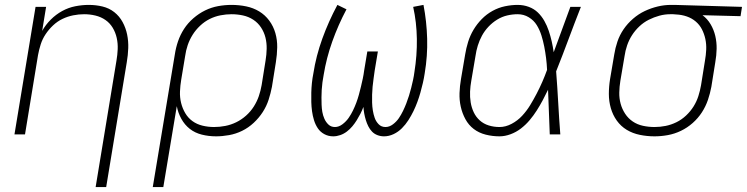

<svg xmlns="http://www.w3.org/2000/svg" viewBox="-20 -548 3046 783"><path d="M370 215 455 -301Q459 -324 460 -347.5Q461 -371 456 -393.5Q451 -416 439.5 -435Q428 -454 410 -466.5Q392 -479 369.5 -484.5Q347 -490 323 -490Q301 -490 278.5 -485.5Q256 -481 235 -471Q214 -461 196.5 -444.5Q179 -428 166 -408.5Q153 -389 146 -367Q139 -345 135 -323L82 0H39L125 -520H168L152 -422Q166 -447 187 -468Q208 -489 233.5 -503Q259 -517 287 -522.5Q315 -528 342 -528Q371 -528 398 -521.5Q425 -515 446 -498.5Q467 -482 480 -458Q493 -434 498.5 -407Q504 -380 503 -351.5Q502 -323 497 -294L413 215Z M603 215 693 -326Q697 -353 706 -379.5Q715 -406 730.5 -430Q746 -454 768.5 -473.5Q791 -493 816.5 -505.5Q842 -518 869.5 -523Q897 -528 924 -528Q955 -528 984 -522Q1013 -516 1037 -501.5Q1061 -487 1078 -464Q1095 -441 1103 -413Q1111 -385 1110.5 -355Q1110 -325 1105 -294L1089 -194Q1084 -168 1075.5 -141.5Q1067 -115 1051.5 -91Q1036 -67 1014.5 -47Q993 -27 967.5 -14.5Q942 -2 914.5 3Q887 8 861 8Q831 8 803 1Q775 -6 754 -22.5Q733 -39 719.5 -63.5Q706 -88 701 -115L646 215ZM853 -30Q876 -30 899 -34.5Q922 -39 943.5 -49.5Q965 -60 983.5 -76.5Q1002 -93 1015 -113.5Q1028 -134 1035.5 -156Q1043 -178 1047 -201L1063 -301Q1067 -325 1067.5 -349Q1068 -373 1062.5 -395Q1057 -417 1044.5 -436Q1032 -455 1013 -467.5Q994 -480 971 -485Q948 -490 924 -490Q902 -490 879 -485.5Q856 -481 835 -470.5Q814 -460 796 -443Q778 -426 765.5 -406Q753 -386 745.5 -364Q738 -342 735 -319L719 -223Q715 -199 714 -175Q713 -151 718.5 -128.5Q724 -106 735.5 -86.5Q747 -67 765 -54Q783 -41 806 -35.5Q829 -30 853 -30Z M1546 8Q1532 8 1519 3Q1506 -2 1497 -11.5Q1488 -21 1482 -33Q1476 -45 1472 -58Q1468 -71 1465.5 -84.5Q1463 -98 1462 -112Q1457 -98 1450 -84.5Q1443 -71 1435 -58Q1427 -45 1417 -33Q1407 -21 1394.5 -11.5Q1382 -2 1367.5 3Q1353 8 1339 8Q1319 8 1302.5 -1Q1286 -10 1276 -25Q1266 -40 1260.5 -58Q1255 -76 1252.5 -94.5Q1250 -113 1249.5 -132Q1249 -151 1249.5 -170.5Q1250 -190 1252 -209.5Q1254 -229 1258 -249Q1269 -320 1294.5 -390.5Q1320 -461 1356 -528L1393 -510Q1359 -446 1335 -378.5Q1311 -311 1300 -243Q1297 -228 1295 -212.5Q1293 -197 1292 -181.5Q1291 -166 1291 -151Q1291 -136 1291.5 -121Q1292 -106 1294.5 -91.5Q1297 -77 1303 -63.5Q1309 -50 1319.5 -40Q1330 -30 1346 -30Q1346 -30 1346 -30Q1346 -30 1346 -30Q1362 -30 1377 -41.5Q1392 -53 1402 -67.5Q1412 -82 1419.5 -97.5Q1427 -113 1433 -129Q1439 -145 1443.5 -161.5Q1448 -178 1452 -194.5Q1456 -211 1459.5 -227.5Q1463 -244 1465 -260L1478 -338H1521L1508 -260Q1506 -244 1503.5 -227.5Q1501 -211 1499.5 -194.5Q1498 -178 1497.5 -162Q1497 -146 1497.5 -129.5Q1498 -113 1500.5 -97.5Q1503 -82 1508 -67.5Q1513 -53 1524 -41.5Q1535 -30 1552 -30Q1552 -30 1552 -30Q1552 -30 1552 -30Q1568 -30 1582.5 -41Q1597 -52 1606.5 -66Q1616 -80 1623.5 -95.5Q1631 -111 1637 -126.5Q1643 -142 1648 -158Q1653 -174 1657 -190Q1661 -206 1664.5 -222Q1668 -238 1670 -254Q1681 -322 1680 -389.5Q1679 -457 1665 -520L1707 -528Q1720 -461 1722 -390.5Q1724 -320 1712 -249Q1709 -229 1704.5 -209.5Q1700 -190 1694.5 -170.5Q1689 -151 1682 -132Q1675 -113 1666 -94.5Q1657 -76 1645.5 -58Q1634 -40 1619 -25Q1604 -10 1585 -1Q1566 8 1546 8Z M2017 8Q1988 8 1960.5 1Q1933 -6 1912 -22Q1891 -38 1878 -62Q1865 -86 1859 -113Q1853 -140 1854 -168.5Q1855 -197 1860 -226L1877 -326Q1881 -351 1889 -377Q1897 -403 1911 -426.5Q1925 -450 1944.5 -470Q1964 -490 1988.5 -503.5Q2013 -517 2039.5 -522.5Q2066 -528 2091 -528Q2115 -528 2136.5 -520Q2158 -512 2173.5 -497Q2189 -482 2200 -462.5Q2211 -443 2218 -422Q2225 -401 2230 -379Q2235 -357 2238 -335Q2255 -381 2272 -427.5Q2289 -474 2306 -520H2349Q2323 -454 2298.5 -388Q2274 -322 2248 -257Q2253 -193 2256.5 -128.5Q2260 -64 2265 0H2222Q2220 -46 2218.5 -91.5Q2217 -137 2215 -182Q2205 -161 2193.5 -139.5Q2182 -118 2169 -97.5Q2156 -77 2140 -58Q2124 -39 2104.5 -24Q2085 -9 2062 -0.5Q2039 8 2017 8ZM2017 -30Q2042 -30 2066.5 -43Q2091 -56 2109.5 -76Q2128 -96 2142 -119Q2156 -142 2168.5 -166Q2181 -190 2191.5 -214Q2202 -238 2211 -263Q2210 -287 2207 -311Q2204 -335 2199.5 -358Q2195 -381 2188 -403.5Q2181 -426 2169 -445.5Q2157 -465 2136.5 -477.5Q2116 -490 2091 -490Q2070 -490 2048.5 -485Q2027 -480 2007.5 -468Q1988 -456 1972 -439Q1956 -422 1945.5 -402.5Q1935 -383 1928.5 -362Q1922 -341 1919 -319L1902 -219Q1898 -197 1897 -174.5Q1896 -152 1899.5 -130.5Q1903 -109 1912 -90Q1921 -71 1936.5 -57Q1952 -43 1973 -36.5Q1994 -30 2017 -30Z M2649 8Q2619 8 2589.5 2Q2560 -4 2536 -18.5Q2512 -33 2495.5 -56Q2479 -79 2471 -107Q2463 -135 2463 -165Q2463 -195 2468 -226L2485 -326Q2489 -352 2498 -378.5Q2507 -405 2523 -428.5Q2539 -452 2561.5 -471.5Q2584 -491 2609.5 -503Q2635 -515 2662 -521.5Q2689 -528 2716 -528Q2720 -528 2723.5 -528Q2727 -528 2731 -528L3006 -520L3000 -482L2845 -486Q2865 -471 2878 -449Q2891 -427 2897 -401.5Q2903 -376 2902.5 -349Q2902 -322 2897 -294L2881 -194Q2876 -167 2867 -140.5Q2858 -114 2842.5 -90Q2827 -66 2805 -46.5Q2783 -27 2757 -14.5Q2731 -2 2703.5 3Q2676 8 2649 8ZM2649 -30Q2672 -30 2694.5 -34.5Q2717 -39 2738.5 -49.5Q2760 -60 2778 -77Q2796 -94 2808.5 -114Q2821 -134 2828 -156Q2835 -178 2839 -201L2855 -301Q2859 -323 2860 -345.5Q2861 -368 2856.5 -389Q2852 -410 2842.5 -428.5Q2833 -447 2817 -460.5Q2801 -474 2780.5 -481Q2760 -488 2738 -489L2725 -490Q2722 -490 2719 -490Q2716 -490 2713 -490Q2691 -490 2669 -484Q2647 -478 2626 -467.5Q2605 -457 2587.5 -440.5Q2570 -424 2557.5 -404.5Q2545 -385 2537.5 -363Q2530 -341 2527 -319L2510 -219Q2506 -195 2505.5 -171Q2505 -147 2511 -125Q2517 -103 2529.5 -84Q2542 -65 2560.5 -52.5Q2579 -40 2602 -35Q2625 -30 2649 -30Z"/></svg>

Font: Iosevka SS04 XLt Ex Obl
Style: Regular
Weight: 200
Width: 7
Italic angle: -9°
Monospace: yes
Designer: Belleve Invis
Foundry: Belleve Invis
Version: Version 19.0.0; ttfautohint (v1.8.4)